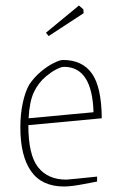

<svg xmlns="http://www.w3.org/2000/svg" viewBox="-20 -668 424 698"><path d="M54 -205Q54 -252 62.5 -292.5Q71 -333 86 -360Q104 -387 128.5 -407.5Q153 -428 175.5 -439Q198 -450 209 -450Q279 -450 314 -401Q349 -352 350 -238L83 -213Q83 -105 118.5 -60Q154 -15 221 -15Q227 -15 333 -26V-8Q327 -7 283 1.5Q239 10 213 10Q132 10 93 -45.5Q54 -101 54 -205ZM320 -260Q315 -425 213 -425Q202 -425 184 -415.5Q166 -406 148 -391Q119 -367 103 -332.5Q87 -298 84 -238ZM147 -549 267 -648 283 -634 284 -620 157 -537Z"/></svg>

Font: Grenze Thin
Style: Regular
Weight: 250
Designer: Renata Polastri
Foundry: Omnibus-Type
Version: Version 1.002; ttfautohint (v1.8)